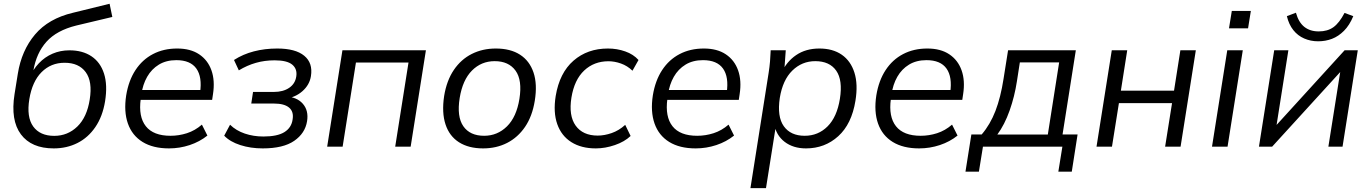

<svg xmlns="http://www.w3.org/2000/svg" viewBox="-20 -764 7132 1000"><path d="M259.9 8.9Q143.6 8.9 88.9 -64.3Q34.2 -137.6 55.7 -273.5L72.8 -379.8Q92.2 -501.3 162.5 -584.4Q232.8 -667.5 360.3 -697.6L550.8 -744.4L565 -675.7L377.2 -631Q275.1 -605.7 222.3 -546.9Q169.5 -488.1 153.9 -396.9L147.1 -356.7H132.3Q151.8 -402.2 182.6 -434.6Q213.4 -467.1 253.9 -484.5Q294.3 -501.9 341.7 -501.9Q409.8 -501.9 456.3 -470.9Q502.8 -439.9 521.8 -380.6Q540.8 -321.3 527.3 -236.7Q514.3 -157.2 476.6 -102.2Q439 -47.1 383.3 -19.1Q327.7 8.9 259.9 8.9ZM262.4 -56.4Q332.6 -56.4 382.9 -105.1Q433.1 -153.9 447.3 -245.8Q462.4 -339.1 426.5 -388.1Q390.7 -437.1 316.5 -437.1Q245.4 -437.1 196.6 -388.3Q147.9 -339.6 132.8 -247.7Q117.6 -154.3 152.9 -105.4Q188.3 -56.4 262.4 -56.4Z M860.2 8.9Q777 8.9 722.5 -24.7Q668 -58.4 646.1 -120.6Q624.2 -182.8 637.2 -267.3Q649.8 -344.3 685.5 -398.8Q721.2 -453.3 776.6 -482.3Q832 -511.3 902.9 -511.3Q972.2 -511.3 1017.3 -481.1Q1062.4 -451 1081.3 -397.6Q1100.3 -344.2 1089.3 -273.4L1084.9 -244H695.6L703.5 -295.2H1039.7L1021.8 -280.8Q1033.9 -362.9 1002.8 -406.8Q971.7 -450.7 898.4 -450.7Q845.8 -450.7 807.6 -427.5Q769.4 -404.3 746.4 -363.9Q723.4 -323.5 716.4 -271.9L712.9 -248.5Q700.4 -156.2 739.6 -106.5Q778.9 -56.8 868.3 -56.8Q911.5 -56.8 953.5 -70.2Q995.5 -83.6 1031.6 -114.9L1060.2 -57.9Q1020.2 -25.8 968 -8.4Q915.7 8.9 860.2 8.9Z M1348.4 8.9Q1285 8.9 1231.5 -8.4Q1177.9 -25.7 1147.7 -57.3L1178.2 -114.4Q1209.6 -83.7 1255 -68.3Q1300.3 -53 1351.7 -53Q1424.3 -53 1461.1 -75.8Q1497.8 -98.6 1503.9 -141.1Q1511 -182.1 1485.9 -203.4Q1460.9 -224.7 1406.9 -224.7H1288.7L1297.9 -285.2H1406.8Q1454.8 -285.2 1486.1 -306.5Q1517.5 -327.8 1523.1 -365.8Q1529.1 -404.8 1502.2 -427.3Q1475.2 -449.8 1410.5 -449.8Q1358.5 -449.8 1312.8 -436.7Q1267 -423.7 1223.9 -397.5L1198.7 -451.6Q1245.7 -481.8 1302.4 -496.5Q1359.2 -511.3 1423.9 -511.3Q1518.9 -511.3 1564.6 -473.6Q1610.4 -435.9 1599.4 -367.4Q1592.4 -321.9 1554.8 -288.8Q1517.3 -255.8 1463.3 -249.4L1465.3 -261.8Q1525.7 -259.4 1557 -223.9Q1588.3 -188.3 1579.3 -132.8Q1569.3 -69.9 1512.4 -30.5Q1455.5 8.9 1348.4 8.9Z M1684 0 1763.5 -502.3H2198.3L2118.8 0H2038.3L2107.6 -438.2H1833.8L1764.5 0Z M2496.1 8.9Q2421 8.9 2370.7 -23Q2320.5 -54.9 2300.4 -116.1Q2280.2 -177.3 2293.2 -263.8Q2306.2 -344.2 2343.6 -399.5Q2381 -454.8 2437.1 -483Q2493.1 -511.3 2562.4 -511.3Q2638.5 -511.3 2688.3 -479.3Q2738 -447.4 2758.7 -386.5Q2779.3 -325.5 2765.3 -239.1Q2752.3 -158.6 2714.7 -103.3Q2677 -48.1 2621.2 -19.6Q2565.4 8.9 2496.1 8.9ZM2501.5 -56.8Q2570.7 -56.8 2620.4 -105.8Q2670.2 -154.8 2685.3 -249.1Q2700.9 -346.6 2665.1 -396.1Q2629.2 -445.5 2556.5 -445.5Q2486.9 -445.5 2438.1 -396.5Q2389.4 -347.5 2374.2 -253.8Q2358.6 -156.2 2393.2 -106.5Q2427.8 -56.8 2501.5 -56.8Z M3083.1 8.9Q3007.5 8.9 2955.8 -23.7Q2904 -56.3 2882.4 -117.5Q2860.7 -178.7 2874.2 -263.8Q2894.2 -384.7 2967 -448Q3039.7 -511.3 3146.3 -511.3Q3193.8 -511.3 3236.5 -496.2Q3279.1 -481.2 3305.6 -451.5L3274.1 -395.7Q3247.5 -421.4 3214.1 -433.2Q3180.8 -445 3149.2 -445Q3074.1 -445 3022.7 -396.8Q2971.3 -348.5 2956.2 -255.8Q2941.1 -161.4 2978.3 -109.6Q3015.6 -57.8 3093 -57.8Q3127.8 -57.8 3165.7 -70.9Q3203.7 -84 3236.3 -113.7L3264.4 -55.8Q3232.9 -25.7 3182.4 -8.4Q3131.9 8.9 3083.1 8.9Z M3603.2 8.9Q3520 8.9 3465.5 -24.7Q3411 -58.4 3389.1 -120.6Q3367.2 -182.8 3380.2 -267.3Q3392.8 -344.3 3428.5 -398.8Q3464.2 -453.3 3519.6 -482.3Q3575 -511.3 3645.9 -511.3Q3715.2 -511.3 3760.3 -481.1Q3805.4 -451 3824.3 -397.6Q3843.3 -344.2 3832.3 -273.4L3827.9 -244H3438.6L3446.5 -295.2H3782.7L3764.8 -280.8Q3776.9 -362.9 3745.8 -406.8Q3714.7 -450.7 3641.4 -450.7Q3588.8 -450.7 3550.6 -427.5Q3512.4 -404.3 3489.4 -363.9Q3466.4 -323.5 3459.4 -271.9L3455.9 -248.5Q3443.4 -156.2 3482.6 -106.5Q3521.9 -56.8 3611.3 -56.8Q3654.5 -56.8 3696.5 -70.2Q3738.5 -83.6 3774.6 -114.9L3803.2 -57.9Q3763.2 -25.8 3711 -8.4Q3658.7 8.9 3603.2 8.9Z M3888.5 216 3983.5 -385.9Q3988 -414.2 3990.5 -443.6Q3993 -472.9 3994 -502.3H4072.5L4063.9 -383.1H4049.4Q4076 -442.5 4126.4 -476.9Q4176.8 -511.3 4247.6 -511.3Q4317.6 -511.3 4364.3 -478.9Q4411 -446.5 4430.2 -385.5Q4449.4 -324.6 4435.4 -239.1Q4415.9 -118.1 4345.9 -54.6Q4276 8.9 4178 8.9Q4111.3 8.9 4066.7 -25.2Q4022.2 -59.4 4012.1 -118.3H4022.6L3969.5 216ZM4171.2 -56.8Q4241.3 -56.8 4290.3 -105.8Q4339.3 -154.8 4354.4 -249.1Q4370 -346.6 4335.2 -396.1Q4300.4 -445.5 4226.2 -445.5Q4157 -445.5 4106.8 -396.5Q4056.5 -347.5 4041.4 -253.8Q4026.8 -156.2 4062.4 -106.5Q4098 -56.8 4171.2 -56.8Z M4767.2 8.9Q4684 8.9 4629.5 -24.7Q4575 -58.4 4553.1 -120.6Q4531.2 -182.8 4544.2 -267.3Q4556.8 -344.3 4592.5 -398.8Q4628.2 -453.3 4683.6 -482.3Q4739 -511.3 4809.9 -511.3Q4879.2 -511.3 4924.3 -481.1Q4969.4 -451 4988.3 -397.6Q5007.3 -344.2 4996.3 -273.4L4991.9 -244H4602.6L4610.5 -295.2H4946.7L4928.8 -280.8Q4940.9 -362.9 4909.8 -406.8Q4878.7 -450.7 4805.4 -450.7Q4752.8 -450.7 4714.6 -427.5Q4676.4 -404.3 4653.4 -363.9Q4630.4 -323.5 4623.4 -271.9L4619.9 -248.5Q4607.4 -156.2 4646.6 -106.5Q4685.9 -56.8 4775.3 -56.8Q4818.5 -56.8 4860.5 -70.2Q4902.5 -83.6 4938.6 -114.9L4967.2 -57.9Q4927.2 -25.8 4875 -8.4Q4822.7 8.9 4767.2 8.9Z M5008.5 130 5039.2 -63.7H5093Q5137.3 -115.5 5164.6 -186.1Q5191.8 -256.8 5206.8 -353.6L5230.4 -502.3H5583.3L5514.1 -63.7H5592.4L5562.2 130H5492.2L5513.2 0H5099.5L5078.5 130ZM5174.5 -63.3H5437.4L5496.4 -439.1H5291.7L5276.5 -341Q5264.4 -261.8 5238.4 -188.2Q5212.4 -114.7 5174.5 -63.3Z M5691 0 5770.5 -502.3H5851L5817.9 -291.6H6094.7L6127.8 -502.3H6208.3L6128.8 0H6048.3L6084.4 -226.9H5807.7L5771.5 0Z M6292.5 0 6372 -502.3H6452.9L6373.5 0ZM6381 -616.4 6395.7 -707.2H6494.9L6480.3 -616.4Z M6537 0 6616.5 -502.3H6690.3L6622.8 -74.8L6595.1 -76.3L6983.3 -502.3H7051.8L6972.4 0H6898.6L6966.5 -428.1L6994.7 -426.5L6605.6 0ZM6845.4 -548.9Q6806.4 -548.9 6772.8 -563.5Q6739.2 -578 6715.9 -607.4Q6692.6 -636.8 6682.5 -679.9L6729.6 -697.7Q6743.6 -647.6 6773.4 -624Q6803.3 -600.4 6848.3 -600.4Q6894.3 -600.4 6924.9 -622.4Q6955.5 -644.3 6982.8 -696.7L7028.4 -679.9Q7008.7 -632.3 6979.9 -603.5Q6951.1 -574.6 6917.3 -561.7Q6883.5 -548.9 6845.4 -548.9Z"/></svg>

Font: Mulish ExtraLight
Style: Italic
Weight: 200
Italic angle: -9°
Designer: Vernon Adams
Foundry: Vernon Adams
Version: Version 3.603